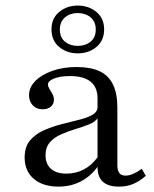

<svg xmlns="http://www.w3.org/2000/svg" viewBox="-20 -672 563 703"><path d="M194.4 11.3Q137.1 11.3 103.6 -17.3Q70.2 -46 70.2 -95.2Q70.2 -133.9 89.5 -157.3Q108.9 -180.6 139.5 -194.4Q170.2 -208.1 204 -216.9Q237.9 -225.8 268.1 -233.1Q298.4 -240.3 317.7 -251.2Q337.1 -262.1 337.1 -280.6V-311.3Q337.1 -352.4 311.7 -373Q286.3 -393.5 236.3 -393.5Q201.6 -393.5 178.6 -384.7Q155.6 -375.8 155.6 -362.9Q155.6 -355.6 160.9 -346.8Q166.1 -337.9 171.8 -328.2Q177.4 -318.5 177.4 -306.5Q177.4 -291.1 166.1 -281.5Q154.8 -271.8 135.5 -271.8Q113.7 -271.8 100 -286.3Q86.3 -300.8 86.3 -323.4Q86.3 -352.4 109.7 -375.8Q133.1 -399.2 172.6 -412.9Q212.1 -426.6 260.5 -426.6Q311.3 -426.6 344.4 -411.3Q377.4 -396 393.5 -362.9Q409.7 -329.8 409.7 -278.2V-66.9Q409.7 -47.6 416.9 -38.3Q424.2 -29 439.5 -29Q453.2 -29 468.5 -35.9Q483.9 -42.7 499.2 -54L513.7 -28.2Q491.9 -8.9 468.5 1.2Q445.2 11.3 415.3 11.3Q336.3 11.3 337.1 -61.3Q311.3 -25.8 275 -7.3Q238.7 11.3 194.4 11.3ZM222.6 -36.3Q257.3 -36.3 286.3 -51.2Q315.3 -66.1 337.1 -96V-238.7Q327.4 -225 304.8 -216.1Q282.3 -207.3 255.6 -199.2Q229 -191.1 204 -180.2Q179 -169.4 162.9 -151.2Q146.8 -133.1 146.8 -103.2Q146.8 -71.8 166.5 -54Q186.3 -36.3 222.6 -36.3ZM264.5 -476.6Q225 -476.6 196.8 -500Q168.5 -523.4 168.5 -564.5Q168.5 -604.8 196.8 -628.2Q225 -651.6 264.5 -651.6Q304.8 -651.6 333.1 -628.2Q361.3 -604.8 361.3 -564.5Q361.3 -523.4 333.1 -500Q304.8 -476.6 264.5 -476.6ZM264.5 -504Q292.7 -504 311.7 -519.4Q330.6 -534.7 330.6 -563.7Q330.6 -592.7 311.7 -608.5Q292.7 -624.2 264.5 -624.2Q237.1 -624.2 218.1 -608.5Q199.2 -592.7 199.2 -563.7Q199.2 -534.7 218.1 -519.4Q237.1 -504 264.5 -504Z"/></svg>

Font: Playfair 12pt Light
Style: Regular
Weight: 300
Designer: Claus Eggers Sørensen
Foundry: Claus Eggers Sørensen
Version: Version 2.000;gftools[0.9.28]